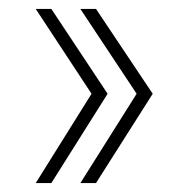

<svg xmlns="http://www.w3.org/2000/svg" viewBox="-20 -470 422 430"><path d="M60 -450H95L221 -260L95 -60H60L185 -260ZM160 -450H195L322 -260L195 -60H160L286 -260Z"/></svg>

Font: Fivo Sans Thin
Style: Regular
Weight: 250
Foundry: Alexander Slobzheninov
Version: 1.0